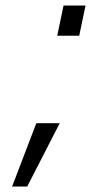

<svg xmlns="http://www.w3.org/2000/svg" viewBox="-20 -558 378 698"><path d="M188 -428 211 -538H291L268 -428ZM24 120 112 -110H197L79 120Z"/></svg>

Font: Plus Jakarta Display Light
Style: Italic
Weight: 300
Italic angle: -12°
Designer: Gumpita Rahayu
Foundry: Tokotype Studio
Version: Version 1.000;hotconv 1.0.109;makeotfexe 2.5.65596